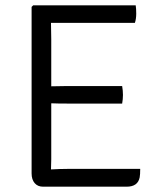

<svg xmlns="http://www.w3.org/2000/svg" viewBox="-20 -703 603 723"><path d="M173 -103 172 -65Q206 -67 234 -67H508Q508 -46 506 -35Q499 0 457 0H142Q122 0 110.5 -13.5Q99 -27 99 -50V-677L105 -683H491Q493 -671 493 -651.5Q493 -632 488 -617H172L173 -555V-378L233 -379H440Q443 -361 443 -345.5Q443 -330 440 -313H233Q195 -313 173 -314Z"/></svg>

Font: Signika
Style: Light
Weight: 300
Designer: Anna Giedrys
Foundry: Anna Giedrys
Version: Version 1.001